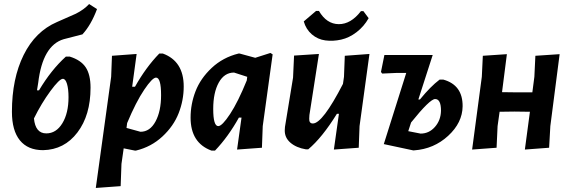

<svg xmlns="http://www.w3.org/2000/svg" viewBox="-20 -736 2820 950"><path d="M193 7Q118 7 78.5 -41.5Q39 -90 39 -183Q39 -347 97 -464Q155 -581 262 -627L355 -668Q395 -688 421 -716L460 -691Q431 -613 388 -566L295 -542Q191 -511 169 -326L163 -289H173Q233 -390 306 -456H325Q380 -439 404 -403Q428 -367 428 -302Q428 -166 363 -80.5Q298 5 193 7ZM291 -346Q274 -346 229.5 -285.5Q185 -225 148 -150Q155 -76 209 -76Q258 -76 288.5 -126Q319 -176 319 -255Q319 -296 311.5 -321Q304 -346 291 -346Z M656 -469 634 -307H648Q702 -403 768 -471H786Q889 -433 889 -308Q889 -240 864 -176Q839 -112 783.5 -60.5Q728 -9 653 9H647L592 -2L581 75L577 185L454 194L530 -356L534 -460ZM752 -352Q734 -352 693.5 -292Q653 -232 609 -127L606 -103L675 -84Q722 -84 749.5 -135Q777 -186 777 -265Q777 -352 752 -352Z M1160 -471H1166L1243 -450L1318 -474L1329 -467L1280 -112L1276 -5L1153 4L1175 -154H1162Q1109 -59 1044 9H1026Q923 -29 923 -154Q923 -221 947.5 -284.5Q972 -348 1027.5 -400Q1083 -452 1160 -471ZM1035 -197Q1035 -112 1060 -112Q1079 -112 1118.5 -172Q1158 -232 1201 -338L1203 -354V-356L1138 -377Q1090 -377 1062.5 -327.5Q1035 -278 1035 -197Z M1778 -681 1804 -646Q1781 -605 1744.5 -577Q1708 -549 1668 -540Q1628 -531 1590 -536Q1552 -541 1523 -566Q1494 -591 1483 -630L1544 -682H1558Q1596 -617 1656 -616.5Q1716 -616 1766 -681ZM1558 -469 1511 -167 1510 -149Q1509 -125 1528 -125Q1576 -125 1677 -321L1682 -356L1686 -460L1808 -469L1759 -112L1755 -5L1632 4L1657 -173H1647Q1574 -55 1505 3H1494Q1446 -5 1417 -30Q1388 -55 1389 -92L1390 -108L1430 -352L1435 -461Z M1879 -23 1990 -375H1939L1871 -372L1865 -380L1882 -464H2121L2050 -244H2058Q2110 -308 2155 -342H2174Q2270 -315 2269 -210Q2268 -129 2197.5 -64Q2127 1 2029 8H2024ZM2133 -246Q2107 -246 2014 -130L2000 -87L2061 -75Q2103 -75 2132 -108Q2161 -141 2162 -188Q2162 -246 2133 -246Z M2488 -468 2464 -280 2542 -279H2614L2624 -356L2629 -460L2749 -468L2703 -112L2697 -5L2577 4L2602 -183L2525 -184L2452 -183L2442 -112L2437 -5L2316 4L2364 -356L2369 -460Z"/></svg>

Font: Alegreya Sans
Style: Bold Italic
Weight: 700
Italic angle: -7°
Designer: Juan Pablo del Peral
Foundry: Huerta Tipografica
Version: Version 2.007